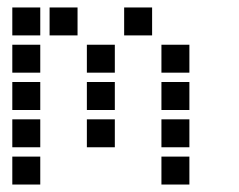

<svg xmlns="http://www.w3.org/2000/svg" viewBox="-20 -508 640 515"><path d="M14 -488Q13 -488 13 -488Q13 -488 13 -487V-414Q13 -413 13 -413Q13 -413 14 -413H87Q88 -413 88 -413Q88 -413 88 -414V-487Q88 -488 88 -488Q88 -488 87 -488ZM114 -488Q113 -488 113 -488Q113 -488 113 -487V-414Q113 -413 113 -413Q113 -413 114 -413H187Q188 -413 188 -413Q188 -413 188 -414V-487Q188 -488 188 -488Q188 -488 187 -488ZM314 -488Q313 -488 313 -488Q313 -488 313 -487V-414Q313 -413 313 -413Q313 -413 314 -413H387Q388 -413 388 -413Q388 -413 388 -414V-487Q388 -488 388 -488Q388 -488 387 -488ZM14 -388Q13 -388 13 -388Q13 -388 13 -387V-314Q13 -313 13 -313Q13 -313 14 -313H87Q88 -313 88 -313Q88 -313 88 -314V-387Q88 -388 88 -388Q88 -388 87 -388ZM214 -388Q213 -388 213 -388Q213 -388 213 -387V-314Q213 -313 213 -313Q213 -313 214 -313H287Q288 -313 288 -313Q288 -313 288 -314V-387Q288 -388 288 -388Q288 -388 287 -388ZM414 -388Q413 -388 413 -388Q413 -388 413 -387V-314Q413 -313 413 -313Q413 -313 414 -313H487Q488 -313 488 -313Q488 -313 488 -314V-387Q488 -388 488 -388Q488 -388 487 -388ZM14 -288Q13 -288 13 -288Q13 -288 13 -287V-214Q13 -213 13 -213Q13 -213 14 -213H87Q88 -213 88 -213Q88 -213 88 -214V-287Q88 -288 88 -288Q88 -288 87 -288ZM214 -288Q213 -288 213 -288Q213 -288 213 -287V-214Q213 -213 213 -213Q213 -213 214 -213H287Q288 -213 288 -213Q288 -213 288 -214V-287Q288 -288 288 -288Q288 -288 287 -288ZM414 -288Q413 -288 413 -288Q413 -288 413 -287V-214Q413 -213 413 -213Q413 -213 414 -213H487Q488 -213 488 -213Q488 -213 488 -214V-287Q488 -288 488 -288Q488 -288 487 -288ZM14 -188Q13 -188 13 -188Q13 -188 13 -187V-114Q13 -113 13 -113Q13 -113 14 -113H87Q88 -113 88 -113Q88 -113 88 -114V-187Q88 -188 88 -188Q88 -188 87 -188ZM214 -188Q213 -188 213 -188Q213 -188 213 -187V-114Q213 -113 213 -113Q213 -113 214 -113H287Q288 -113 288 -113Q288 -113 288 -114V-187Q288 -188 288 -188Q288 -188 287 -188ZM414 -188Q413 -188 413 -188Q413 -188 413 -187V-114Q413 -113 413 -113Q413 -113 414 -113H487Q488 -113 488 -113Q488 -113 488 -114V-187Q488 -188 488 -188Q488 -188 487 -188ZM14 -88Q13 -88 13 -88Q13 -88 13 -87V-14Q13 -13 13 -13Q13 -13 14 -13H87Q88 -13 88 -13Q88 -13 88 -14V-87Q88 -88 88 -88Q88 -88 87 -88ZM414 -88Q413 -88 413 -88Q413 -88 413 -87V-14Q413 -13 413 -13Q413 -13 414 -13H487Q488 -13 488 -13Q488 -13 488 -14V-87Q488 -88 488 -88Q488 -88 487 -88Z"/></svg>

Font: Doto Black
Style: Bold
Weight: 700
Monospace: yes
Version: Version 1.000